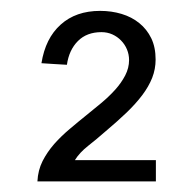

<svg xmlns="http://www.w3.org/2000/svg" viewBox="-20 -625 355 353"><path d="M266.6 -291.5H48.8Q49.8 -312 58.3 -328.9Q66.9 -345.7 79.8 -360.4Q92.8 -375 108.2 -387.9Q123.5 -400.9 138.7 -413.1Q152.8 -424.3 166.7 -436Q180.7 -447.8 191.9 -460.2Q203.1 -472.7 210.2 -486.3Q217.3 -500 217.3 -514.6Q217.3 -524.9 213.4 -534.2Q209.5 -543.5 202.6 -550.5Q195.8 -557.6 186.5 -561.8Q177.2 -565.9 166.5 -565.9Q139.6 -565.9 123.3 -549.6Q106.9 -533.2 103 -505.9Q91.3 -506.8 79.3 -507.3Q67.4 -507.8 56.2 -508.8Q63.5 -554.7 91.6 -579.8Q119.6 -605 164.1 -605Q185.1 -605 203.6 -599.4Q222.2 -593.8 236.1 -582.5Q250 -571.3 258.1 -554.7Q266.1 -538.1 266.1 -515.6Q266.1 -498 259.8 -481.9Q253.4 -465.8 241.5 -450Q229.5 -434.1 212.4 -417.7Q195.3 -401.4 173.8 -383.3Q158.2 -369.6 142.1 -356.9Q126 -344.2 117.7 -330.6H266.6Z"/></svg>

Font: SengPathom
Style: Regular
Weight: 400
Designer: John M. Durdin
Foundry: Lao Script for Windows
Version: Version 1.300